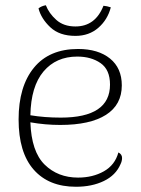

<svg xmlns="http://www.w3.org/2000/svg" viewBox="-20 -701 540 733"><path d="M446 -98Q446 -86 440 -74Q422 -32 376.5 -10Q331 12 270 12Q166 12 108.5 -53.5Q51 -119 51 -245Q51 -371 109.5 -442.5Q168 -514 278 -514Q355 -514 400 -477.5Q445 -441 445 -375Q445 -301 384.5 -262.5Q324 -224 210 -224Q153 -224 96 -234Q100 -122 150.5 -72.5Q201 -23 278 -23Q334 -23 376.5 -47Q419 -71 432 -119Q446 -112 446 -98ZM96 -261Q150 -252 212 -252Q400 -252 400 -378Q400 -435 364 -460Q328 -485 275 -485Q194 -485 146 -428Q98 -371 96 -261ZM375 -679Q388 -678 403 -673Q391 -626 355.5 -595Q320 -564 268 -564Q207 -564 172 -597Q137 -630 127 -669Q138 -678 155 -681Q167 -650 195 -625Q223 -600 268 -600Q344 -600 375 -679Z"/></svg>

Font: Arima Madurai ExtraLight
Style: Regular
Weight: 275
Designer: Joana Correia and Natanael Gama
Foundry: NDISCOVER
Version: Version 1.019